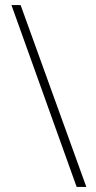

<svg xmlns="http://www.w3.org/2000/svg" viewBox="-20 -734 378 754"><path d="M281 0H319L61 -714H25Z"/></svg>

Font: Kathrein 37 Thin Condensed
Style: Regular
Weight: 250
Width: 3
Designer: Lazydogs Typefoundry, based on Open Sans by Ascender Corporation
Foundry: Lazydogs Typefoundry
Version: Version 1.003;PS 001.003;hotconv 1.0.88;makeotf.lib2.5.64775